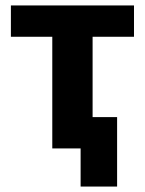

<svg xmlns="http://www.w3.org/2000/svg" viewBox="-20 -545 532 705"><path d="M172 0V-410H20V-525H472V-410H320V-115H410V140H276V0Z"/></svg>

Font: IBM Plex Sans Var
Style: Regular
Weight: 400
Designer: Mike Abbink, Paul van der Laan, Pieter van Rosmalen
Foundry: Bold Monday
Version: Version 3.000